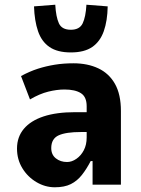

<svg xmlns="http://www.w3.org/2000/svg" viewBox="-20 -782 595 813"><path d="M212 11Q171 11 134 -11Q97 -33 74.5 -70Q52 -107 52 -153Q52 -202 81 -236.5Q110 -271 164.5 -289Q219 -307 298 -307H364V-223H324Q291 -223 267.5 -219.5Q244 -216 228.5 -209Q213 -202 205 -188.5Q197 -175 197 -155Q197 -127 216.5 -111.5Q236 -96 264 -96Q284 -96 303.5 -109.5Q323 -123 335 -146Q347 -169 347 -200V-332Q347 -372 322.5 -387.5Q298 -403 253 -403Q221 -403 184.5 -394Q148 -385 107 -361L69 -460Q106 -480 140.5 -491Q175 -502 212 -508Q249 -514 291 -514Q351 -514 396.5 -492.5Q442 -471 467 -426.5Q492 -382 492 -312V0H372V-100H364Q347 -67 327 -41.5Q307 -16 280 -2.5Q253 11 212 11ZM280 -560Q223 -560 189.5 -583Q156 -606 141 -650Q126 -694 124 -755L214 -762Q217 -710 229.5 -683Q242 -656 280 -656Q317 -656 330 -683Q343 -710 346 -762L436 -755Q435 -694 419.5 -650Q404 -606 370.5 -583Q337 -560 280 -560Z"/></svg>

Font: Nunito Sans 7pt Condensed ExtraBold
Style: Regular
Weight: 800
Width: 3
Designer: Vernon Adams
Foundry: Vernon Adams
Version: Version 3.101;gftools[0.9.27]